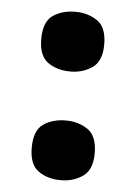

<svg xmlns="http://www.w3.org/2000/svg" viewBox="-44 -542 415 586"><g transform="rotate(5 164.0 -249.0)"><path d="M164 -324Q123 -324 95 -344Q67 -364 67 -415Q67 -468 95 -487.5Q123 -507 164 -507Q202 -507 231 -487.5Q260 -468 260 -415Q260 -364 231 -344Q202 -324 164 -324ZM164 9Q123 9 95 -11Q67 -31 67 -82Q67 -135 95 -154.5Q123 -174 164 -174Q202 -174 231 -154.5Q260 -135 260 -82Q260 -31 231 -11Q202 9 164 9Z"/></g></svg>

Font: Noto Serif Armenian Black
Style: Regular
Weight: 900
Version: Version 2.007